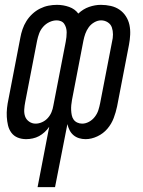

<svg xmlns="http://www.w3.org/2000/svg" viewBox="-20 -562 590 792"><path d="M135 210 183 -39Q175 -27 164 -17Q153 -7 141 -0.5Q129 6 115 9Q101 12 88 12Q69 12 53 5.5Q37 -1 27 -14.5Q17 -28 13 -45Q9 -62 8 -80Q7 -98 9 -116.5Q11 -135 15 -153L64 -407Q67 -424 73 -441.5Q79 -459 89 -475Q99 -491 113.5 -504.5Q128 -518 145 -526.5Q162 -535 179.5 -538.5Q197 -542 215 -542Q241 -542 265 -533.5Q289 -525 303 -506Q323 -525 347.5 -533.5Q372 -542 396 -542Q417 -542 437 -537.5Q457 -533 473 -522Q489 -511 499.5 -494.5Q510 -478 514 -459Q518 -440 517 -419Q516 -398 512 -377L463 -123Q458 -99 449 -75Q440 -51 423 -31Q406 -11 381.5 0.5Q357 12 333 12Q319 12 306 8Q293 4 283 -4.5Q273 -13 267 -25Q261 -37 258 -50L207 210ZM127 -52Q140 -52 153.5 -58Q167 -64 177 -75Q187 -86 192.5 -99.5Q198 -113 200 -126L251 -389Q253 -399 254 -409Q255 -419 255 -428.5Q255 -438 252.5 -447Q250 -456 245 -463.5Q240 -471 231.5 -474.5Q223 -478 214 -478Q199 -478 184 -471Q169 -464 158 -451.5Q147 -439 141.5 -424Q136 -409 133 -394L84 -141Q81 -126 80 -110.5Q79 -95 83.5 -82Q88 -69 100 -60.5Q112 -52 127 -52ZM319 -52Q333 -52 347 -59.5Q361 -67 371 -80Q381 -93 385.5 -107Q390 -121 393 -136L442 -389Q446 -405 446 -420Q446 -435 441.5 -448.5Q437 -462 424.5 -470Q412 -478 397 -478Q383 -478 369 -470Q355 -462 346 -449.5Q337 -437 332 -423Q327 -409 324 -394L277 -150Q275 -139 274 -128.5Q273 -118 273.5 -107.5Q274 -97 276 -87Q278 -77 283.5 -69Q289 -61 298.5 -56.5Q308 -52 319 -52Z"/></svg>

Font: Lode
Style: Italic
Weight: 400
Italic angle: -11°
Monospace: yes
Designer: Belleve Invis
Foundry: Belleve Invis
Version: Version 29.2.0; ttfautohint (v1.8.3)